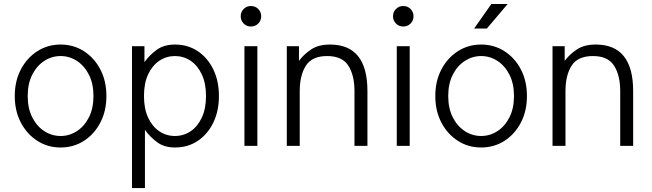

<svg xmlns="http://www.w3.org/2000/svg" viewBox="-20 -743 3320 978"><path d="M55.2 -253.9Q55.2 -330.1 86.2 -389.2Q117.2 -448.2 170.2 -482.2Q223.1 -516.1 288.6 -516.1Q354.5 -516.1 407.5 -482.2Q460.4 -448.2 491.2 -389.2Q522 -330.1 522 -253.9Q522 -177.7 491.2 -118.7Q460.4 -59.6 407.5 -25.6Q354.5 8.3 288.6 8.3Q223.1 8.3 170.2 -25.6Q117.2 -59.6 86.2 -118.7Q55.2 -177.7 55.2 -253.9ZM121.1 -253.9Q121.1 -190.9 144.3 -145.3Q167.5 -99.6 205.8 -75Q244.1 -50.3 288.6 -50.3Q333.5 -50.3 371.6 -75Q409.7 -99.6 432.9 -145.3Q456.1 -190.9 456.1 -253.9Q456.1 -316.9 432.9 -362.5Q409.7 -408.2 371.6 -432.9Q333.5 -457.5 288.6 -457.5Q244.1 -457.5 205.8 -432.9Q167.5 -408.2 144.3 -362.5Q121.1 -316.9 121.1 -253.9Z M718.3 -81.5V214.8H652.3V-507.8H715.8V-426.3Q740.2 -461.4 777.6 -488.8Q814.9 -516.1 871.1 -516.1Q937 -516.1 987.5 -482.2Q1038.1 -448.2 1066.7 -389.2Q1095.2 -330.1 1095.2 -253.9Q1095.2 -177.7 1066.7 -118.7Q1038.1 -59.6 987.5 -25.6Q937 8.3 871.1 8.3Q816.4 8.3 779.8 -19Q743.2 -46.4 718.3 -81.5ZM713.4 -253.9Q713.4 -189 734.6 -143.6Q755.9 -98.1 791.7 -74.2Q827.6 -50.3 871.1 -50.3Q915 -50.3 950.7 -74.2Q986.3 -98.1 1007.8 -143.6Q1029.3 -189 1029.3 -253.9Q1029.3 -318.8 1007.8 -364.3Q986.3 -409.7 950.7 -433.6Q915 -457.5 871.1 -457.5Q827.6 -457.5 791.7 -433.6Q755.9 -409.7 734.6 -364.3Q713.4 -318.8 713.4 -253.9Z M1225.1 0V-507.8H1291V0ZM1206.1 -660.2Q1206.1 -682.1 1221.2 -697.3Q1236.3 -712.4 1258.3 -712.4Q1280.3 -712.4 1295.4 -697.3Q1310.5 -682.1 1310.5 -660.2Q1310.5 -638.2 1295.4 -623Q1280.3 -607.9 1258.3 -607.9Q1236.3 -607.9 1221.2 -623Q1206.1 -638.2 1206.1 -660.2Z M1785.6 0V-279.3Q1785.6 -359.4 1754.4 -408.4Q1723.1 -457.5 1646.5 -457.5Q1569.3 -457.5 1538.1 -408.4Q1506.8 -359.4 1506.8 -279.3V0H1440.9V-507.8H1502.9V-433.1Q1528.3 -466.8 1565.4 -491.5Q1602.5 -516.1 1661.1 -516.1Q1851.6 -516.1 1851.6 -279.3V0Z M2001 0V-507.8H2066.9V0ZM1981.9 -660.2Q1981.9 -682.1 1997.1 -697.3Q2012.2 -712.4 2034.2 -712.4Q2056.2 -712.4 2071.3 -697.3Q2086.4 -682.1 2086.4 -660.2Q2086.4 -638.2 2071.3 -623Q2056.2 -607.9 2034.2 -607.9Q2012.2 -607.9 1997.1 -623Q1981.9 -638.2 1981.9 -660.2Z M2197.3 -253.9Q2197.3 -330.1 2228.3 -389.2Q2259.3 -448.2 2312.3 -482.2Q2365.2 -516.1 2430.7 -516.1Q2496.6 -516.1 2549.6 -482.2Q2602.5 -448.2 2633.3 -389.2Q2664.1 -330.1 2664.1 -253.9Q2664.1 -177.7 2633.3 -118.7Q2602.5 -59.6 2549.6 -25.6Q2496.6 8.3 2430.7 8.3Q2365.2 8.3 2312.3 -25.6Q2259.3 -59.6 2228.3 -118.7Q2197.3 -177.7 2197.3 -253.9ZM2263.2 -253.9Q2263.2 -190.9 2286.4 -145.3Q2309.6 -99.6 2347.9 -75Q2386.2 -50.3 2430.7 -50.3Q2475.6 -50.3 2513.7 -75Q2551.8 -99.6 2575 -145.3Q2598.1 -190.9 2598.1 -253.9Q2598.1 -316.9 2575 -362.5Q2551.8 -408.2 2513.7 -432.9Q2475.6 -457.5 2430.7 -457.5Q2386.2 -457.5 2347.9 -432.9Q2309.6 -408.2 2286.4 -362.5Q2263.2 -316.9 2263.2 -253.9ZM2460 -597.7H2395L2482.9 -722.7H2565.9Z M3139.2 0V-279.3Q3139.2 -359.4 3107.9 -408.4Q3076.7 -457.5 3000 -457.5Q2922.9 -457.5 2891.6 -408.4Q2860.4 -359.4 2860.4 -279.3V0H2794.4V-507.8H2856.4V-433.1Q2881.8 -466.8 2918.9 -491.5Q2956.1 -516.1 3014.6 -516.1Q3205.1 -516.1 3205.1 -279.3V0Z"/></svg>

Font: Giphurs Light
Style: Regular
Weight: 300
Version: Version 0.920; ttfautohint (v1.8.4.7-5d5b)